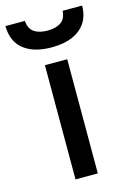

<svg xmlns="http://www.w3.org/2000/svg" viewBox="-176 -799 583 856"><g transform="rotate(-15 115.0 -370.5)"><path d="M63 0V-527H166V0ZM114 -596Q32 -596 -14.5 -632.5Q-61 -669 -62 -741H28Q30 -705 53 -689Q76 -673 115 -673Q154 -673 177 -689Q200 -705 202 -741H292Q292 -694 270 -661.5Q248 -629 208.5 -612.5Q169 -596 114 -596Z"/></g></svg>

Font: Onest Medium
Style: Regular
Weight: 500
Designer: Dmitri Voloshin, Andrey Kudryavtsev
Foundry: Dmitri Voloshin, Andrey Kudryavtsev
Version: Version 1.000;gftools[0.9.33]